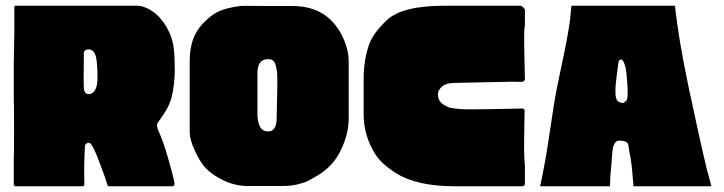

<svg xmlns="http://www.w3.org/2000/svg" viewBox="-20 -649 2521 669"><path d="M533 -191Q548 -159 566 -97Q584 -35 588 -11Q589 -7 587 -3.5Q585 0 582 0H359Q355 0 354 -6Q348 -27 327 -82.5Q306 -138 296 -148Q292 -153 284.5 -150.5Q277 -148 276 -140Q272 -70 274 -10Q275 0 268 0H34Q28 0 28 -9V-93V-94Q29 -107 29 -199Q29 -291 28 -304V-428Q31 -558 30 -624Q30 -629 33 -629H457Q489 -629 525 -599Q552 -575 570 -536Q582 -509 585.5 -480.5Q589 -452 589 -404Q589 -376 584 -341.5Q579 -307 571 -290Q568 -281 561.5 -269.5Q555 -258 549 -249Q543 -240 538 -233Q533 -226 533 -225Q532 -225 532 -224Q522 -215 533 -191ZM319 -363Q321 -399 317 -435Q313 -477 288 -477Q282 -477 277 -473.5Q272 -470 272 -466Q272 -462 272 -456.5Q272 -451 272 -445.5Q272 -440 272 -433Q271 -360 272 -347Q272 -322 288 -321Q293 -321 298 -323Q303 -325 307.5 -330Q312 -335 315 -343.5Q318 -352 319 -363Z M1195 -435Q1195 -409 1195 -335.5Q1195 -262 1195 -236Q1195 -176 1161 -113Q1135 -67 1089 -39Q1067 -26 1053.5 -19Q1040 -12 1016.5 -6.5Q993 -1 966 -1H833Q795 -3 758.5 -20.5Q722 -38 698 -62Q679 -81 660 -121.5Q641 -162 641 -189Q641 -205 641 -306Q641 -407 641 -438Q641 -519 686 -566Q716 -598 743.5 -610Q771 -622 816 -628Q826 -629 852.5 -628.5Q879 -628 929.5 -628Q980 -628 1000 -628Q1082 -628 1132 -580Q1160 -553 1177.5 -513Q1195 -473 1195 -435ZM877 -255Q877 -191 914 -191Q944 -191 944 -238Q944 -255 945.5 -311Q947 -367 946 -388Q944 -415 938 -429Q932 -443 914 -443Q876 -443 877 -391Q877 -343 877 -255Z M1808 -265Q1808 -260 1807.5 -243.5Q1807 -227 1807 -211.5Q1807 -196 1806.5 -174.5Q1806 -153 1806 -135.5Q1806 -118 1807 -100Q1808 -82 1809 -70V-10Q1809 0 1799 0H1565Q1433 0 1361 -45Q1310 -77 1288 -111Q1247 -176 1247 -252V-373V-372Q1247 -359 1247 -355V-374Q1247 -439 1266 -494Q1279 -532 1327 -578Q1380 -629 1528 -629H1793Q1797 -629 1803 -623.5Q1809 -618 1809 -614V-563Q1808 -552 1807 -547Q1806 -529 1806.5 -491Q1807 -453 1808 -413L1809 -374Q1809 -370 1806 -367Q1803 -364 1800 -364Q1783 -365 1673.5 -362.5Q1564 -360 1562 -360Q1535 -360 1520.5 -347.5Q1506 -335 1506 -321Q1506 -296 1526 -284Q1541 -275 1551 -273Q1561 -271 1583 -269Q1595 -268 1621 -268Q1647 -268 1676.5 -268.5Q1706 -269 1733 -269.5Q1760 -270 1779.5 -270.5Q1799 -271 1799 -271Q1806 -271 1808 -265Z M2444 -55Q2452 -24 2459 0H2187Q2186 -22 2185 -27Q2181 -84 2173 -120Q2172 -125 2170.5 -136Q2169 -147 2167.5 -149.5Q2166 -152 2159.5 -155.5Q2153 -159 2141 -159Q2130 -160 2124 -152.5Q2118 -145 2116 -135Q2114 -125 2112 -100Q2112 -97 2111 -84Q2110 -71 2109.5 -66.5Q2109 -62 2108 -51Q2107 -40 2106.5 -33Q2106 -26 2106 -17Q2106 -8 2105 0H1862Q1869 -32 1876.5 -72Q1884 -112 1888 -139Q1892 -166 1899.5 -214.5Q1907 -263 1910 -284Q1917 -329 1938 -427Q1959 -525 1966 -578Q1969 -604 1971 -629H2332Q2343 -520 2378 -352Q2424 -135 2444 -55ZM2135 -432Q2134 -422 2131 -403Q2127 -371 2125.5 -356.5Q2124 -342 2124.5 -323.5Q2125 -305 2131.5 -298Q2138 -291 2150 -290Q2151 -290 2151 -290Q2153 -290 2155.5 -292.5Q2158 -295 2159 -296Q2167 -298 2167 -323.5Q2167 -349 2165 -367Q2162 -424 2149 -439Q2146 -443 2141 -441Q2136 -439 2135 -432Z"/></svg>

Font: Cubao Free 
Style: Regular
Weight: 400
Designer: Aaron Amar
Version: Version 001.001